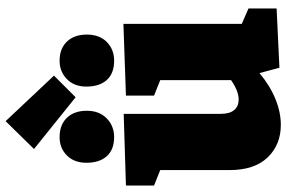

<svg xmlns="http://www.w3.org/2000/svg" viewBox="-188 -816 1019 683"><g transform="rotate(-90 321.5 -474.5)"><path d="M578 -124 633 -100V0L422 10L403 -61Q359 -24 311.5 -4.5Q264 15 219 15Q148 15 103 -32Q58 -79 58 -167V-414L3 -436V-536L258 -544V-199Q258 -167 271.5 -151Q285 -135 309 -135Q339 -135 378 -162V-414L323 -436V-536L578 -545ZM394 -792 317 -715 133 -863 232 -964ZM84 -677Q84 -720 110 -746Q136 -772 175 -772Q219 -772 244 -746Q269 -720 269 -675Q269 -631 242 -604.5Q215 -578 175 -578Q131 -578 107.5 -604Q84 -630 84 -677ZM355 -677Q355 -720 381.5 -746Q408 -772 447 -772Q490 -772 515 -746Q540 -720 540 -675Q540 -630 513.5 -604Q487 -578 447 -578Q402 -578 378.5 -604Q355 -630 355 -677Z"/></g></svg>

Font: Bitter Pro Black
Style: Regular
Weight: 900
Designer: Sol Matas, and Bitter project Authors
Foundry: Sol Matas
Version: Version 1.010